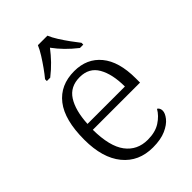

<svg xmlns="http://www.w3.org/2000/svg" viewBox="-227 -862 969 969"><g transform="rotate(-45 257.0 -378.0)"><path d="M277 10Q176 10 117.5 -61.5Q59 -133 59 -263Q59 -404 113.5 -474Q168 -544 268 -544Q358 -544 410 -481Q462 -418 462 -299V-268H125Q126 -149 168.5 -92.5Q211 -36 286 -36Q340 -36 375.5 -59Q411 -82 429 -114Q435 -111 439 -104Q443 -97 443 -87Q443 -69 425 -46Q407 -23 370 -6.5Q333 10 277 10ZM394 -308Q394 -396 363.5 -449.5Q333 -503 266 -503Q198 -503 165 -451.5Q132 -400 127 -308ZM135 -619Q151 -638 169.5 -664Q188 -690 205 -717Q222 -744 231 -766H299Q308 -744 325 -717Q342 -690 361 -664Q380 -638 395 -619V-606H371Q338 -632 312.5 -658Q287 -684 265 -714Q242 -684 217 -658Q192 -632 159 -606H135Z"/></g></svg>

Font: Noto Serif Myanmar Light
Style: Regular
Weight: 300
Designer: Ben Mitchell and the Monotype Design Team
Foundry: Monotype Imaging Inc.
Version: Version 2.106; ttfautohint (v1.8.4.7-5d5b)